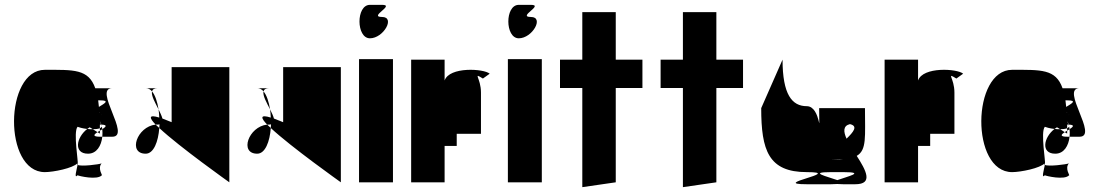

<svg xmlns="http://www.w3.org/2000/svg" viewBox="-20 -752 4533 792"><path d="M165 -42C200 -42 281 -58 300 -79C301 -78 301 -76 300 -72C297 -74 297 -76 300 -79C305 -76 281 -208 300 -229C302 -228 320 -222 340 -220C343 -222 347 -225 350 -227L363 -219C374 -219 384 -220 392 -223V-238H397C396 -242 394 -247 393 -252C395 -248 397 -243 398 -238C425 -237 417 -229 402 -219C403 -209 403 -198 402 -188H443C523 -188 363 -388 443 -388H373C345 -468 284 -464 165 -464C-2 -464 -7 -42 165 -42ZM300 -29C305 -26 381 -8 400 -29C405 -26 381 -57 399 -78C390 -74 314 -64 300 -72C297 -54 284 -12 300 -29ZM340 -220C295 -186 282 -118 343 -118C379 -118 398 -151 402 -188H393C360 -188 367 -197 382 -207L363 -219C356 -219 347 -219 340 -220ZM382 -207 392 -201V-213C389 -211 385 -209 382 -207ZM385 -338H393C436 -338 409 -324 388 -311C387 -321 386 -329 385 -338ZM390 -288C390 -288 390 -289 390 -289C391 -289 392 -288 393 -288ZM392 -213C395 -215 399 -217 402 -219C402 -222 401 -226 400 -229C398 -227 395 -224 392 -223ZM397 -238C398 -235 399 -234 400 -232C399 -234 399 -236 398 -238ZM400 -79C400 -79 400 -78 399 -78C399 -78 400 -79 400 -79ZM399 -277C399 -278 400 -279 400 -279C400 -279 400 -278 399 -277ZM400 -229C401 -229 401 -230 400 -232Z M581 -118C614 -118 633 -168 637 -224C632 -229 626 -234 622 -238C545 -230 506 -118 581 -118ZM581 -388C591 -388 600 -384 607 -375C609 -383 616 -388 631 -388ZM607 -375C603 -358 620 -328 634 -301C629 -332 620 -360 607 -375ZM622 -238H631C633 -238 636 -239 638 -239C638 -234 637 -229 637 -224C720 -146 926 0 926 0V-475H688V-248C673 -254 661 -259 650 -263C647 -274 641 -287 634 -301C636 -290 636 -279 637 -267C592 -281 595 -266 622 -238Z M1041 -118C1074 -118 1093 -168 1097 -224C1092 -229 1086 -234 1082 -238C1005 -230 966 -118 1041 -118ZM1041 -388C1051 -388 1060 -384 1067 -375C1069 -383 1076 -388 1091 -388ZM1067 -375C1063 -358 1080 -328 1094 -301C1089 -332 1080 -360 1067 -375ZM1082 -238H1091C1093 -238 1096 -239 1098 -239C1098 -234 1097 -229 1097 -224C1180 -146 1386 0 1386 0V-475H1148V-248C1133 -254 1121 -259 1110 -263C1107 -274 1101 -287 1094 -301C1096 -290 1096 -279 1097 -267C1052 -281 1055 -266 1082 -238Z M1461 0H1601V-508H1461ZM1506 -594C1562 -594 1612 -682 1556 -682C1498 -682 1612 -732 1556 -732H1506C1448 -732 1449 -594 1506 -594Z M1676 0H1814V-150H1864V-200H1964V-370C1964 -431 1928 -455 1972 -428L2000 -448C1976 -469 1834 -478 1814 -420V-506H1676Z M2075 0H2215V-508H2075ZM2120 -594C2176 -594 2226 -682 2170 -682C2112 -682 2226 -732 2170 -732H2120C2062 -732 2063 -594 2120 -594Z M2290 -389H2382V20L2520 0V-389H2630V-506H2520V-702H2382V-506H2290Z M2705 -389H2797V20L2935 0V-389H3045V-506H2935V-702H2797V-506H2705Z M3120 -306C3120 -132 3150 -42 3308 -42C3466 -42 3150 8 3308 8H3408C3418 8 3427 7 3434 7C3441 7 3448 8 3458 8H3508C3584 8 3552 -50 3514 -109C3556 -133 3548 -189 3548 -306H3359C3359 -162 3369 -314 3308 -314C3247 -314 3208 -362 3208 -506ZM3408 -42H3458C3555 -42 3475 -24 3434 -9C3393 -24 3311 -42 3408 -42ZM3408 -92C3420 -92 3432 -93 3442 -93C3447 -93 3452 -92 3458 -92ZM3472 -180C3459 -209 3457 -233 3486 -240C3521 -232 3500 -207 3472 -180Z M3629 0H3767V-150H3817V-200H3917V-370C3917 -431 3881 -455 3925 -428L3953 -448C3929 -469 3787 -478 3767 -420V-506H3629Z M4155 -42C4190 -42 4271 -58 4290 -79C4291 -78 4291 -76 4290 -72C4287 -74 4287 -76 4290 -79C4295 -76 4271 -208 4290 -229C4292 -228 4310 -222 4330 -220C4333 -222 4337 -225 4340 -227L4353 -219C4364 -219 4374 -220 4382 -223V-238H4387C4386 -242 4384 -247 4383 -252C4385 -248 4387 -243 4388 -238C4415 -237 4407 -229 4392 -219C4393 -209 4393 -198 4392 -188H4433C4513 -188 4353 -388 4433 -388H4363C4335 -468 4274 -464 4155 -464C3988 -464 3983 -42 4155 -42ZM4290 -29C4295 -26 4371 -8 4390 -29C4395 -26 4371 -57 4389 -78C4380 -74 4304 -64 4290 -72C4287 -54 4274 -12 4290 -29ZM4330 -220C4285 -186 4272 -118 4333 -118C4369 -118 4388 -151 4392 -188H4383C4350 -188 4357 -197 4372 -207L4353 -219C4346 -219 4337 -219 4330 -220ZM4372 -207 4382 -201V-213C4379 -211 4375 -209 4372 -207ZM4375 -338H4383C4426 -338 4399 -324 4378 -311C4377 -321 4376 -329 4375 -338ZM4380 -288C4380 -288 4380 -289 4380 -289C4381 -289 4382 -288 4383 -288ZM4382 -213C4385 -215 4389 -217 4392 -219C4392 -222 4391 -226 4390 -229C4388 -227 4385 -224 4382 -223ZM4387 -238C4388 -235 4389 -234 4390 -232C4389 -234 4389 -236 4388 -238ZM4390 -79C4390 -79 4390 -78 4389 -78C4389 -78 4390 -79 4390 -79ZM4389 -277C4389 -278 4390 -279 4390 -279C4390 -279 4390 -278 4389 -277ZM4390 -229C4391 -229 4391 -230 4390 -232Z"/></svg>

Font: Digital Distortion
Style: Regular
Weight: 400
Version: Version 1